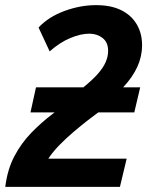

<svg xmlns="http://www.w3.org/2000/svg" viewBox="-30 -728 592 748"><path d="M-9.5 0Q-1 -68 25.9 -119.1Q52.8 -170.2 91.9 -210.6Q131 -251 175.8 -284.8L183 -290.2H88.8L110.2 -387.8H294.8Q329.8 -416.2 350.9 -440Q372 -463.8 381.6 -485.9Q391.2 -508 391.2 -529.8Q391.2 -563.2 369.6 -580Q348 -596.8 318.2 -596.8Q284.2 -596.8 243.8 -579.8Q203.2 -562.8 163.5 -527.8L120.2 -620.8Q159.2 -662.5 221.1 -685.2Q283 -708 344 -708Q402 -708 441.8 -688.5Q481.5 -669 502.5 -633.6Q523.5 -598.2 523.5 -551.8Q523.5 -508.5 505.2 -468.1Q487 -427.8 449.8 -387.8H516.2L493.2 -290.2H353.2L344 -283.5Q332.8 -275.5 309.2 -257.1Q285.8 -238.8 256.9 -214.4Q228 -190 201.6 -162.9Q175.2 -135.8 158.2 -109.8H463.5L437.2 0Z"/></svg>

Font: Ubuntu Sans
Style: Italic
Weight: 400
Italic angle: -13.5°
Designer: Dalton Maag Ltd
Foundry: Dalton Maag Ltd
Version: Version 1.006